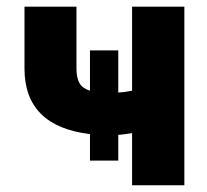

<svg xmlns="http://www.w3.org/2000/svg" viewBox="-20 -550 615 570"><path d="M331.1 -275.4Q349.1 -275.9 372.1 -280.8V-530.3H527.3V0H372.1V-154.8Q348.1 -150.9 331.1 -149.4V-73.2H247.1V-151.9Q52.7 -175.3 52.7 -346.7V-530.3H207V-346.7Q207 -318.4 216.1 -303Q225.1 -287.6 247.1 -280.8V-400.4H331.1Z"/></svg>

Font: Pretendard JP ExtraBold
Style: Regular
Weight: 800
Designer: Base glyphs from Inter by Rasmus Andersson; Hangeul glyphs from Noto Sans CJK(Source Han Sans) by Jang Soo-young and Kan
Foundry: Kil Hyung-jin
Version: Version 1.309